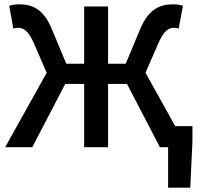

<svg xmlns="http://www.w3.org/2000/svg" viewBox="-20 -684 934 892"><path d="M130 0 283 -294H371V0H482V-294H570L723 0H761V188H864L874 -26V-98H794L656 -346L717 -486C743 -544 765 -555 790 -555C798 -555 806 -553 810 -551L830 -657C819 -661 801 -664 785 -664C720 -664 669 -640 630 -546L564 -388H482V-654H371V-388H288L222 -546C184 -640 133 -664 68 -664C52 -664 34 -661 23 -657L42 -551C47 -553 55 -555 62 -555C88 -555 110 -544 136 -486L197 -346L4 0Z"/></svg>

Font: DAIFUKU Sans Semibold
Style: Regular
Weight: 600
Designer: Original font ‘Source Sans 3’ : Paul D. Hunt
Foundry: Daifuku
Version: Version 1.000